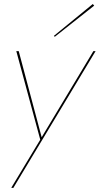

<svg xmlns="http://www.w3.org/2000/svg" viewBox="-20 -714 495 954"><path d="M455 -460H444L187 -32L73 -460H61L180 -20L36 219L46 220ZM448 -686 441 -694 248 -536 252 -531Z"/></svg>

Font: Jost* 200 Hairline Italic
Style: Italic
Weight: 100
Italic angle: -10°
Version: Version 3.200; ttfautohint (v0.97) -l 8 -r 50 -G 200 -x 14 -